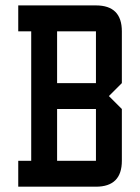

<svg xmlns="http://www.w3.org/2000/svg" viewBox="-20 -704 528 724"><path d="M48.8 -683.6H341.8Q439.5 -683.6 439.5 -585.9V-390.6L390.6 -341.8L439.5 -293V-97.7Q439.5 0 341.8 0H48.8V-97.7H97.7V-585.9H48.8ZM341.8 -585.9H195.3V-390.6H341.8ZM341.8 -293H195.3V-97.7H341.8Z"/></svg>

Font: BabelStone Moon Runes
Style: Regular
Weight: 400
Designer: Andrew West
Foundry: BabelStone
Version: Version 7.001 March 14, 2022